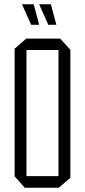

<svg xmlns="http://www.w3.org/2000/svg" viewBox="-20 -886 401 906"><path d="M105 -650V-704H264L312 -651V-650ZM97 0 49 -54V-55H256V0ZM49 -55V-656L104 -704H105V-55ZM256 0V-650H312V-47L257 0ZM208 -769 165 -865V-866H220L246 -769ZM127 -769 84 -865V-866H139L165 -769Z"/></svg>

Font: Foldit Thin Light
Style: Regular
Weight: 300
Version: Version 1.003